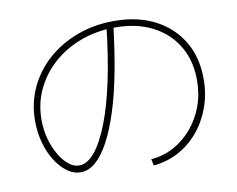

<svg xmlns="http://www.w3.org/2000/svg" viewBox="-79 -823 1158 937"><g transform="rotate(-10 500.0 -355.0)"><path d="M603 -23Q665 -28 717 -56.5Q769 -85 808 -131.5Q847 -178 868.5 -237Q890 -296 890 -365Q890 -462 846.5 -534.5Q803 -607 725 -647Q647 -687 541 -687Q449 -687 370.5 -658Q292 -629 233.5 -577Q175 -525 142 -455.5Q109 -386 109 -305Q109 -256 121 -211.5Q133 -167 153.5 -131.5Q174 -96 199.5 -75Q225 -54 252 -54Q293 -54 330.5 -100Q368 -146 401 -231Q434 -316 459.5 -436.5Q485 -557 501 -706L535 -703Q520 -575 499.5 -468Q479 -361 452 -278Q425 -195 394 -137.5Q363 -80 328 -50Q293 -20 254 -20Q218 -20 186.5 -43.5Q155 -67 130 -106.5Q105 -146 91 -197.5Q77 -249 77 -305Q77 -393 112 -468.5Q147 -544 210 -600Q273 -656 357.5 -687.5Q442 -719 541 -719Q657 -719 742.5 -675Q828 -631 875.5 -551.5Q923 -472 923 -365Q923 -290 899.5 -225Q876 -160 834 -109.5Q792 -59 735 -28Q678 3 610 9Z"/></g></svg>

Font: M PLUS 2 ExtraLight
Style: Regular
Weight: 250
Designer: Coji Morishita
Foundry: UNDERFOREST DESIGN
Version: Version 1.001